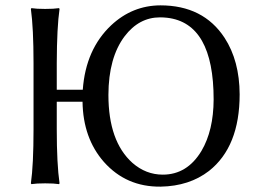

<svg xmlns="http://www.w3.org/2000/svg" viewBox="-20 -678 945 710"><path d="M571.8 -613.8Q494.1 -613.8 440.9 -543.9Q381.3 -464.8 380.9 -327.1Q380.9 -155.3 469.7 -75.7Q519.5 -32.2 582 -32.2Q672.4 -32.2 725.1 -120.1Q769.5 -195.3 770 -310.1Q770 -592.3 598.1 -612.3Q585 -613.8 571.8 -613.8ZM104 -444.8Q104 -573.7 94.2 -645L96.2 -647.9Q114.3 -645 147 -645Q179.7 -645 198.2 -647.9L200.2 -645Q190.4 -578.1 189.9 -444.8V-346.2H286.1Q296.9 -495.6 391.1 -584.5Q469.2 -657.7 573.2 -658.2Q731.9 -658.2 810.5 -538.1Q865.7 -453.1 866.2 -329.1Q866.2 -135.3 752.9 -45.9Q680.2 10.3 574.2 12.2Q446.8 13.7 364.3 -79.1Q287.1 -167 285.2 -301.8H189.9V-200.2Q189.9 -71.3 200.2 0L198.2 2.9Q180.2 0 147 0Q114.3 0 96.2 2.9L94.2 0Q104 -68.4 104 -200.2Z"/></svg>

Font: Linux Biolinum O
Style: Regular
Weight: 400
Designer: Philipp H. Poll
Foundry: Philipp H. Poll
Version: Version 1.0.4